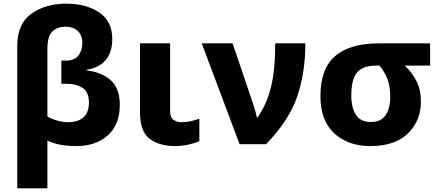

<svg xmlns="http://www.w3.org/2000/svg" viewBox="-20 -785 2383 1045"><path d="M336 -640Q377 -640 402.5 -617Q428 -594 428 -551Q428 -509 406 -482Q384 -455 338 -455H314V-329H347Q393 -329 428.5 -307Q464 -285 464 -228Q464 -120 349 -120Q323 -120 290.5 -129Q258 -138 238 -151V-520Q238 -591 267 -615.5Q296 -640 336 -640ZM340 -765Q228 -765 151 -710.5Q74 -656 74 -535V240H238V-20Q300 10 395 10Q502 10 567 -48.5Q632 -107 632 -213Q632 -304 583 -348Q534 -392 451 -402V-405Q591 -429 591 -573Q591 -669 520.5 -717Q450 -765 340 -765Z M906 -549H742V-175Q742 -67 796 -28.5Q850 10 929 10Q971 10 1006 2Q1041 -6 1065 -17V-139Q1039 -130 1017 -125Q995 -120 969 -120Q942 -120 924 -133Q906 -146 906 -178Z M1078 -549 1284 0H1428Q1552 -128 1597 -258Q1642 -388 1642 -549H1478Q1478 -405 1455 -311.5Q1432 -218 1382 -146H1378Q1374 -166 1365.5 -194.5Q1357 -223 1350 -242L1246 -549Z M2271 -232Q2271 -296 2246.5 -344Q2222 -392 2183 -428H2321V-549H2041Q1885 -549 1804.5 -480Q1724 -411 1724 -262Q1724 -129 1799 -59.5Q1874 10 1996 10Q2130 10 2200.5 -59Q2271 -128 2271 -232ZM1892 -263Q1892 -355 1924 -391.5Q1956 -428 2027 -428H2046Q2074 -393 2089 -354.5Q2104 -316 2104 -258Q2104 -196 2079 -158.5Q2054 -121 1998 -121Q1942 -121 1917 -160.5Q1892 -200 1892 -263Z"/></svg>

Font: Noto Sans UI Extra
Style: Regular
Weight: 800
Designer: Monotype Design Team
Foundry: Monotype Imaging Inc.
Version: Version 1.901